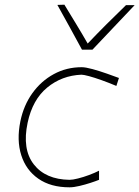

<svg xmlns="http://www.w3.org/2000/svg" viewBox="-20 -791 595 820"><path d="M277 9Q196.5 9 143.8 -27.8Q91 -64.5 70.8 -128.2Q50.5 -192 67 -273Q81 -341 118.2 -393Q155.5 -445 209.8 -474.5Q264 -504 329 -504Q345.5 -504 375.5 -495.8Q405.5 -487.5 436.8 -476.5Q468 -465.5 488 -458L477 -424Q445 -437.5 414.2 -448.5Q383.5 -459.5 360.2 -465.8Q337 -472 328 -472Q244 -468.5 181.5 -417Q119 -365.5 98 -267Q74 -154 124.2 -89.2Q174.5 -24.5 277 -23Q290.5 -23 313.2 -28.8Q336 -34.5 360.2 -43.5Q384.5 -52.5 403 -62V-23Q389.5 -17.5 366.5 -10Q343.5 -2.5 319.2 3.2Q295 9 277 9ZM330 -579Q304 -626.5 277.8 -674.8Q251.5 -723 225 -770L255 -771Q280.5 -729 305.5 -688Q330.5 -647 354.5 -605Q394 -646.5 434.5 -687Q475 -727.5 518 -769H555Q509 -720.5 464.8 -673.8Q420.5 -627 375 -579Z"/></svg>

Font: Commissioner Loud Thin
Style: Italic
Weight: 100
Italic angle: -12°
Designer: Kostas Bartsokas
Foundry: Kostas Bartsokas
Version: Version 1.000; ttfautohint (v1.8.3)